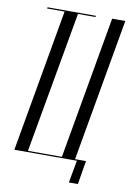

<svg xmlns="http://www.w3.org/2000/svg" viewBox="-90 -755 624 919"><g transform="rotate(10 222.0 -295.0)"><path d="M27 0H331L311 109H355L374 -6H321L443 -699H379L257 -6H92L214 -693H299L300 -699H65L64 -693H149Z"/></g></svg>

Font: Moniqa Ita Display
Style: Italic
Weight: 400
Italic angle: -10°
Designer: Rajesh Rajput
Foundry: Rajesh Rajput
Version: Version 1.000